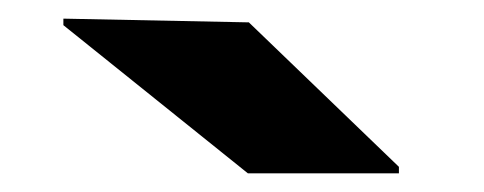

<svg xmlns="http://www.w3.org/2000/svg" viewBox="-20 -794 519 206"><path d="M48 -767V-774L247 -770L408 -615V-608H246Z"/></svg>

Font: Nacelle Heavy
Style: Regular
Weight: 800
Designer: Sora Sagano
Foundry: Sora Sagano
Version: Version 1.000;FEAKit 1.0